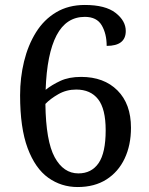

<svg xmlns="http://www.w3.org/2000/svg" viewBox="-20 -744 599 774"><path d="M293 10Q227 10 174.5 -27.5Q122 -65 91.5 -146.5Q61 -228 61 -360Q61 -431 77 -496.5Q93 -562 125 -613.5Q157 -665 206.5 -694.5Q256 -724 322 -724Q405 -724 446 -692Q487 -660 487 -619Q487 -559 410 -559Q410 -608 390 -642Q370 -676 322 -676Q247 -676 208 -601.5Q169 -527 164 -382Q189 -402 223.5 -418Q258 -434 307 -434Q399 -434 453.5 -379.5Q508 -325 508 -229Q508 -159 482.5 -105Q457 -51 409 -20.5Q361 10 293 10ZM296 -45Q349 -45 377.5 -86.5Q406 -128 406 -219Q406 -305 375.5 -344Q345 -383 287 -383Q248 -383 215.5 -364.5Q183 -346 163 -325Q165 -175 200.5 -110Q236 -45 296 -45Z"/></svg>

Font: Noto Serif Dives Akuru
Style: Regular
Weight: 400
Designer: Fernando Caro
Foundry: Fernando Caro
Version: Version 2.000; ttfautohint (v1.8.4.7-5d5b)